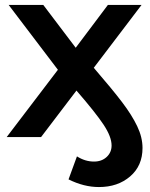

<svg xmlns="http://www.w3.org/2000/svg" viewBox="-20 -554 605 776"><path d="M556 44Q556 116 506 159Q456 202 380 202Q319 202 257 171L291 78Q324 99 360 99Q391 99 411 80.5Q431 62 431 34Q431 -1 399 -49.5Q367 -98 289 -188L146 0H7L214 -272L15 -534H155L286 -361L416 -534H552L359 -280Q434 -193 473.5 -141Q513 -89 534.5 -44Q556 1 556 44Z"/></svg>

Font: APTA Sans SemiBold
Style: Bold
Weight: 600
Version: Version 7.200